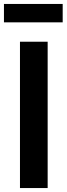

<svg xmlns="http://www.w3.org/2000/svg" viewBox="-40 -951 337 971"><path d="M61 -740H201V0H61ZM-20 -931H277V-838H-20Z"/></svg>

Font: Encode Sans Compressed
Style: Bold
Weight: 700
Designer: Pablo Impallari, Andres Torresi
Foundry: Pablo Impallari, Andres Torresi
Version: Version 1.000; ttfautohint (v1.00) -l 8 -r 50 -G 200 -x 14 -